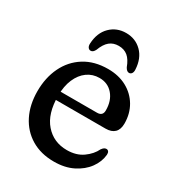

<svg xmlns="http://www.w3.org/2000/svg" viewBox="-154 -708 742 812"><g transform="rotate(30 217.0 -302.0)"><path d="M410 -278.4Q410 -249.8 395 -235Q380 -220.2 351.2 -220.2H84.6V-260.4H286.4Q313.9 -260.4 313.9 -287.3Q313.9 -334.6 288.7 -363.9Q263.6 -393.2 222.7 -393.2Q189.3 -393.2 163.4 -374.5Q137.5 -355.8 122.8 -321.7Q108 -287.5 108 -240.5Q108 -152.7 148.8 -106.2Q189.5 -59.6 254.5 -59.6Q300.2 -59.6 331.5 -81.9Q362.8 -104.2 376.8 -133.7Q382.5 -141.6 387.5 -144.8Q392.5 -147.9 397.8 -147.9Q404.5 -147.9 408.4 -142.6Q412.3 -137.2 411.7 -127.2Q408.4 -91.9 385.6 -60.6Q362.8 -29.3 323.5 -9.7Q284.2 10 231.1 10Q167.2 10 120.3 -18.2Q73.4 -46.4 47.9 -97Q22.5 -147.5 22.5 -213.8Q22.5 -279.7 47.7 -331.9Q72.9 -384.1 120.8 -414.2Q168.6 -444.2 235.4 -444.2Q287.3 -444.2 326.6 -422.9Q365.8 -401.6 387.9 -364.1Q410 -326.5 410 -278.4ZM225.3 -551.4Q199.1 -551.4 181.3 -536.8Q163.4 -522.1 151.2 -489.5Q143.3 -473.8 131.7 -473.8Q123.6 -473.8 118.7 -480.8Q113.8 -487.8 114.6 -499.7Q117.4 -552.9 148.5 -583.6Q179.5 -614.2 225.3 -614.2Q271.1 -614.2 302 -583.6Q332.9 -552.9 335.7 -499.7Q336.5 -487.8 331.8 -480.8Q327 -473.8 318.9 -473.8Q307.9 -473.8 299.4 -489.5Q287.4 -522.1 269.6 -536.8Q251.7 -551.4 225.3 -551.4Z"/></g></svg>

Font: Fraunces 144pt S100 Black
Style: Regular
Weight: 900
Version: Version 1.000